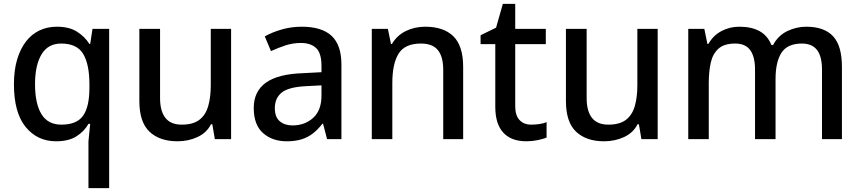

<svg xmlns="http://www.w3.org/2000/svg" viewBox="-20 -719 4451 992"><path d="M437 253V11L446 -79H437Q416 -41 375.5 -15Q335 11 270 11Q173 11 112.5 -63Q52 -137 52 -284Q52 -356 68.5 -411.5Q85 -467 114.5 -505Q144 -543 184.5 -562Q225 -581 274 -581Q337 -581 377.5 -555.5Q418 -530 442 -492H446L458 -570H544V253ZM297 -75Q377 -75 409.5 -121.5Q442 -168 442 -265V-284Q442 -386 410 -440Q378 -494 296 -494Q228 -494 194.5 -438Q161 -382 161 -284Q161 -184 194 -129.5Q227 -75 297 -75Z M897 11Q805 11 752.5 -38.5Q700 -88 700 -197V-570H807V-212Q807 -145 834.5 -110Q862 -75 919 -75Q977 -75 1009.5 -99.5Q1042 -124 1055.5 -170Q1069 -216 1069 -279V-570H1174V0H1090L1077 -77H1070Q1048 -33 1000.5 -11Q953 11 897 11Z M1462 11Q1387 11 1339 -31.5Q1291 -74 1291 -161Q1291 -247 1354 -292Q1417 -337 1547 -341L1641 -346V-378Q1641 -445 1613 -471Q1585 -497 1535 -497Q1493 -497 1455 -484.5Q1417 -472 1380 -455L1348 -531Q1387 -553 1436.5 -567Q1486 -581 1539 -581Q1643 -581 1693.5 -533.5Q1744 -486 1744 -386V0H1670L1649 -80H1646Q1622 -49 1596 -29Q1570 -9 1537.5 1Q1505 11 1462 11ZM1491 -71Q1555 -71 1598 -110Q1641 -149 1641 -225V-278L1565 -274Q1473 -270 1436.5 -241.5Q1400 -213 1400 -160Q1400 -114 1425.5 -92.5Q1451 -71 1491 -71Z M1901 0V-570H1984L2000 -492H2005Q2031 -536 2076.5 -558.5Q2122 -581 2177 -581Q2272 -581 2322.5 -531.5Q2373 -482 2373 -373V0H2270V-358Q2270 -426 2242.5 -460Q2215 -494 2155 -494Q2072 -494 2039.5 -442Q2007 -390 2007 -290V0Z M2700 11Q2621 11 2580 -34Q2539 -79 2539 -167V-491H2463V-537L2543 -576L2578 -699H2642V-570H2800V-491H2642V-170Q2642 -122 2664.5 -98.5Q2687 -75 2724 -75Q2745 -75 2766.5 -78Q2788 -81 2804 -88V-8Q2787 -1 2758 5Q2729 11 2700 11Z M3101 11Q3009 11 2956.5 -38.5Q2904 -88 2904 -197V-570H3011V-212Q3011 -145 3038.5 -110Q3066 -75 3123 -75Q3181 -75 3213.5 -99.5Q3246 -124 3259.5 -170Q3273 -216 3273 -279V-570H3378V0H3294L3281 -77H3274Q3252 -33 3204.5 -11Q3157 11 3101 11Z M3536 0V-570H3619L3635 -492H3640Q3665 -536 3707.5 -558.5Q3750 -581 3800 -581Q3863 -581 3904.5 -558Q3946 -535 3966 -486H3974Q4000 -535 4047 -558Q4094 -581 4146 -581Q4238 -581 4284 -532Q4330 -483 4330 -373V0H4227V-360Q4227 -427 4201.5 -460.5Q4176 -494 4123 -494Q4049 -494 4018 -447Q3987 -400 3987 -310V0H3881V-360Q3881 -425 3856.5 -459.5Q3832 -494 3778 -494Q3721 -494 3691.5 -467Q3662 -440 3652 -394Q3642 -348 3642 -291V0Z"/></svg>

Font: Menbere
Style: Regular
Weight: 400
Designer: Aleme Tadesse
Foundry: Sorkin Type Co
Version: Version 1.000